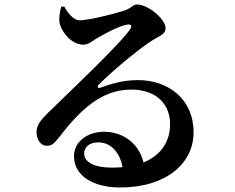

<svg xmlns="http://www.w3.org/2000/svg" viewBox="-20 -785 1040 851"><path d="M333 -695C307 -695 282 -724 265 -756L251 -755C245 -730 242 -713 243 -690C246 -655 291 -587 350 -587C371 -587 388 -602 407 -614C445 -636 507 -670 544 -676C560 -679 570 -672 553 -650C501 -579 291 -381 193 -285C160 -253 144 -231 142 -204C140 -166 162 -140 184 -139C209 -138 219 -147 243 -178C328 -288 424 -388 561 -388C676 -388 735 -320 734 -232C733 -163 699 -99 616 -65C592 -163 510 -201 442 -201C368 -201 308 -158 308 -92C308 -5 395 46 512 46C718 46 837 -62 838 -196C839 -346 726 -430 591 -430C514 -430 457 -407 424 -396C414 -393 408 -400 419 -411C457 -451 580 -557 646 -600C679 -623 714 -631 714 -659C714 -702 635 -765 588 -765C567 -765 567 -750 528 -737C474 -720 369 -695 333 -695ZM523 -44C508 -43 493 -42 476 -42C399 -42 353 -66 353 -104C353 -135 378 -154 416 -154C470 -154 511 -111 523 -44Z"/></svg>

Font: Noto Serif CJK HK
Style: Bold
Weight: 700
Designer: Ryoko NISHIZUKA 西塚涼子 (kana & ideographs); Frank Grießhammer (Latin, Greek & Cyrillic); Wenlong ZHANG 张文龙 (bopomofo); San
Foundry: Adobe
Version: Version 2.001;hotconv 1.1.0;makeotfexe 2.6.0